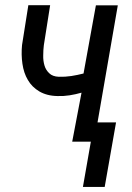

<svg xmlns="http://www.w3.org/2000/svg" viewBox="-20 -549 510 744"><path d="M436.5 -528.3H351.6L303.7 -264.2C288.1 -260.3 272.5 -256.8 256.3 -254.4C240.2 -252 224.1 -251 208 -251.5C191.9 -252 179.2 -256.8 170.9 -265.1C162.1 -273.4 155.8 -283.2 152.3 -295.4C148.9 -307.1 147 -320.3 147.5 -334.5C147.5 -348.6 148.4 -361.8 149.9 -374L174.3 -528.8H89.8L65.4 -374.5C63 -349.6 63.5 -325.2 66.9 -301.8C70.3 -278.3 77.1 -257.3 87.9 -239.3C98.6 -220.7 113.3 -206.1 132.3 -194.8C151.4 -183.6 174.8 -177.2 203.1 -176.8C218.8 -176.3 234.4 -177.2 250 -179.7C265.1 -182.1 280.8 -185.5 295.9 -189.9L259.8 0H332L301.3 175.3H385.7L429.7 -74.7H357.9Z"/></svg>

Font: Roboto Condensed
Style: Italic
Weight: 400
Designer: Google
Version: Version 1.000;PS 001.000;hotconv 1.0.88;makeotf.lib2.5.64775